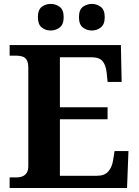

<svg xmlns="http://www.w3.org/2000/svg" viewBox="-20 -939 693 959"><path d="M28.1 0V-53H63.2Q80.5 -53 93.5 -58.7Q106.5 -64.3 114 -76.8Q121.4 -89.3 121.4 -109.6V-599.4Q121.4 -626.8 113.3 -639.7Q105.2 -652.7 91.6 -656.8Q78.1 -661 62 -661H28.1V-714H583.8L587.6 -529.7H517.6L512.6 -576.8Q508.6 -613.8 492.3 -633.4Q476 -653 436.8 -653H279.2V-403.2H517.3V-343.2H279.2V-61H464.1Q502.4 -61 521 -82.6Q539.6 -104.2 544.6 -137.2L552.2 -184.3H621.6L614.6 0ZM439.3 -786.6Q413.3 -786.6 393.8 -801.7Q374.4 -816.8 374.4 -853Q374.4 -890.2 393.8 -904.8Q413.3 -919.4 439.3 -919.4Q463.2 -919.4 483.2 -904.8Q503.1 -890.2 503.1 -853Q503.1 -816.8 483.2 -801.7Q463.2 -786.6 439.3 -786.6ZM233.1 -786.6Q207.6 -786.6 188.5 -801.7Q169.3 -816.8 169.3 -853Q169.3 -890.2 188.5 -904.8Q207.6 -919.4 233.1 -919.4Q258.1 -919.4 278.1 -904.8Q298 -890.2 298 -853Q298 -816.8 278.1 -801.7Q258.1 -786.6 233.1 -786.6Z"/></svg>

Font: Noto Serif Telugu
Style: Regular
Weight: 400
Designer: Jelle Bosma - Monotype Design Team
Foundry: Monotype Imaging Inc.
Version: Version 2.003